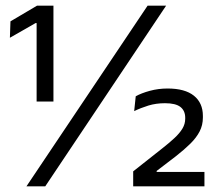

<svg xmlns="http://www.w3.org/2000/svg" viewBox="-20 -659 766 679"><path d="M109.5 -300V-577.5H106L15 -525.5L17 -583.5L111 -639H169V-300ZM73.5 0 502 -639H567.5L140 0ZM451 0V-53L553.5 -134Q579 -154 597 -170.8Q615 -187.5 625 -204Q635 -220.5 635 -239V-242.5Q635 -267.5 618 -280.8Q601 -294 563.5 -294Q532 -294 505 -285.8Q478 -277.5 454.5 -266L460 -318.5Q479.5 -329.5 509.8 -337.8Q540 -346 572.5 -346Q634 -346 665.8 -320.5Q697.5 -295 697.5 -249V-243.5Q697.5 -216.5 686 -194.2Q674.5 -172 653.2 -151Q632 -130 602 -106.5L534 -54.5V-41L507 -51H703V0Z"/></svg>

Font: Anek Gurmukhi
Style: Regular
Weight: 400
Designer: Sarang Kulkarni (Gurmukhi), Yesha Goshar (Latin)
Foundry: Ek Type
Version: Version 1.003